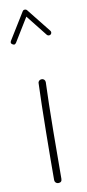

<svg xmlns="http://www.w3.org/2000/svg" viewBox="-96 -875 423 930"><g transform="rotate(-10 116.0 -410.0)"><path d="M120.6 -491.7H119.1C109.9 -491.7 102.1 -484.9 102.1 -475.1C97.2 -360.8 94.7 -100.6 94.7 0C94.7 9.8 102.5 17.6 112.3 17.6C124.5 17.6 130.4 11.7 130.4 0C130.4 -101.1 132.3 -361.3 137.2 -473.1V-474.6C137.2 -483.9 130.4 -491.7 120.6 -491.7ZM10.3 -683.1C13.2 -681.2 15.6 -680.2 18.1 -680.2C22 -680.2 25.4 -682.6 28.3 -687L99.6 -803.2L181.6 -699.7C186 -694.3 191.4 -694.8 192.9 -694.8C195.8 -694.8 198.2 -695.8 200.2 -697.3C205.6 -701.7 205.1 -707.5 205.1 -708C205.1 -710.9 204.1 -713.4 202.1 -715.8L108.4 -833.5C104 -838.9 97.2 -837.9 96.7 -837.9C92.3 -837.9 89.4 -835.9 86.9 -832L5.9 -700.7C4.4 -697.8 3.4 -695.3 3.4 -692.9C3.4 -689 5.9 -685.5 10.3 -683.1Z"/></g></svg>

Font: Mikhak ExtraLight
Style: Regular
Weight: 200
Designer: Amin Abedi
Version: Version 3.2